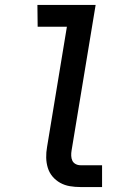

<svg xmlns="http://www.w3.org/2000/svg" viewBox="-20 -755 540 775"><path d="M305 0Q283 0 262 -3.5Q241 -7 223 -17Q205 -27 192 -42.5Q179 -58 173 -77.5Q167 -97 166.5 -118.5Q166 -140 170 -162L250 -647H132L131 -735H366L269 -148Q267 -137 267.5 -126Q268 -115 272 -106.5Q276 -98 285 -93Q294 -88 305 -88H392V0Z"/></svg>

Font: Iosevka Curly Slab Semibold
Style: Italic
Weight: 600
Italic angle: -9°
Monospace: yes
Designer: Belleve Invis
Foundry: Belleve Invis
Version: Version 22.1.2; ttfautohint (v1.8.4)